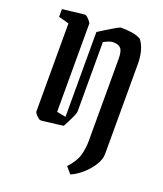

<svg xmlns="http://www.w3.org/2000/svg" viewBox="-153 -715 890 1046"><g transform="rotate(20 292.5 -192.0)"><path d="M89 -539 29 -555V-600Q47 -602 76.5 -605.5Q106 -609 131 -612Q156 -615 161 -614Q166 -613 174 -605.5Q182 -598 189 -589Q196 -580 196 -577V-65L248 -55V-547Q264 -557 289.5 -573Q315 -589 337 -601.5Q359 -614 364 -615Q393 -616 427.5 -611Q462 -606 483 -593Q500 -571 510 -538Q520 -505 520 -459V62Q520 92 499 126Q478 160 445.5 188.5Q413 217 380 231L348 194Q389 150 400.5 109.5Q412 69 412 27V-451Q412 -496 398 -511Q384 -526 354 -526Q342 -526 328 -520.5Q314 -515 300 -508V-106Q300 -91 278 -49L256 -6Q244 -4 223 -1.5Q202 1 180.5 3.5Q159 6 143.5 8Q128 10 125 9Q120 9 111.5 1.5Q103 -6 96 -14.5Q89 -23 89 -27Z"/></g></svg>

Font: Grenze Gotisch Medium
Style: Regular
Weight: 500
Designer: Renata Polastri
Foundry: Omnibus-Type
Version: Version 1.001